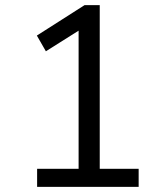

<svg xmlns="http://www.w3.org/2000/svg" viewBox="-20 -725 640 745"><path d="M124 0V-70H285V-606L158 -526L123 -587L308 -705H367V-70H518V0Z"/></svg>

Font: Nunito Sans
Style: Regular
Weight: 400
Designer: Vernon Adams
Foundry: Vernon Adams
Version: Version 3.101; ttfautohint (v1.8.4.7-5d5b);gftools[0.9.27]